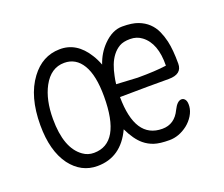

<svg xmlns="http://www.w3.org/2000/svg" viewBox="-75 -488 710 609"><g transform="rotate(-20 279.5 -184.0)"><path d="M165 -33.2Q255.9 -33.2 255.9 -190.9Q255.9 -262.2 234.1 -298.1Q212.4 -334 173.3 -334Q127.9 -334 102.1 -286.1Q79.1 -243.2 79.1 -178.7Q79.1 -79.6 128.4 -44.9Q144.5 -33.2 165 -33.2ZM284.7 -287.6Q296.4 -322.8 321.3 -348.1Q352.1 -379.4 385.5 -379.4Q418.9 -379.4 438.7 -371.8Q458.5 -364.3 472.2 -351.3Q485.8 -338.4 493.7 -321Q501.5 -303.7 505.9 -284.7Q512.7 -254.9 512.7 -208Q512.7 -172.4 467.8 -172.4Q433.1 -172.4 398.4 -172.4L302.7 -171.4Q303.7 -30.8 395 -30.8Q436.5 -30.8 456.1 -72.3Q468.8 -98.1 483.4 -98.1Q490.7 -98.1 495.6 -91.1Q500.5 -84 499.3 -68.6Q498 -53.2 488.8 -38.1Q479.5 -22.9 465.3 -11.7Q436 10.7 403.8 10.7Q371.6 10.7 353 4.6Q334.5 -1.5 319.8 -13.7Q297.4 -32.2 278.8 -71.3Q241.2 9.8 161.1 9.8Q106.9 9.8 71.3 -37.1Q34.7 -86.9 34.7 -173.8Q34.7 -270.5 77.1 -327.1Q115.2 -378.4 173.3 -379.4Q231.4 -380.9 267.6 -322.3Q277.3 -307.1 284.7 -287.6ZM473.6 -215.3Q475.1 -290.5 434.6 -320.8Q418 -333.5 395.3 -333.5Q372.6 -333.5 359.1 -325.7Q345.7 -317.9 335.7 -304.9Q325.7 -292 319.3 -275.1Q313 -258.3 309.6 -240.7Q306.6 -227.5 305.2 -213.9L376.5 -210Q437.5 -210 473.6 -215.3Z"/></g></svg>

Font: Pompiere
Style: Regular
Weight: 400
Designer: Karolina Lach
Foundry: Sorkin Type Co.
Version: Version 1.002